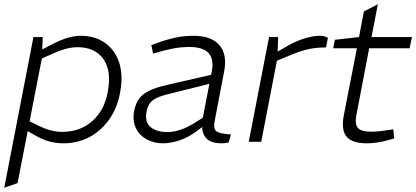

<svg xmlns="http://www.w3.org/2000/svg" viewBox="-25 -670 1966 907"><path d="M274 7Q239 7 205.5 -2.5Q172 -12 142 -30L91 -59L105 -102L161 -74Q191 -60 217.5 -53.5Q244 -47 268 -47Q354 -47 411.5 -98.5Q469 -150 484 -236Q503 -336 463 -391.5Q423 -447 342 -447Q315 -447 286.5 -439.5Q258 -432 227 -418L167 -391L166 -432L218 -459Q262 -482 295 -491.5Q328 -501 357 -501Q408 -501 447.5 -481.5Q487 -462 512.5 -426Q538 -390 546 -340.5Q554 -291 542 -231Q529 -160 491.5 -106.5Q454 -53 398.5 -23Q343 7 274 7ZM-5 217 133 -495H177L174 -422L176 -411L58 195Z M1055 3Q1047 5 1039 6Q1031 7 1023 7Q969 7 947.5 -19Q926 -45 931 -86L930 -98L975 -330Q987 -390 960.5 -419Q934 -448 870 -448Q828 -448 791 -440.5Q754 -433 727 -425L698 -417L690 -457L721 -468Q758 -482 800.5 -491.5Q843 -501 887 -501Q929 -501 960 -490.5Q991 -480 1010.5 -458Q1030 -436 1036 -403.5Q1042 -371 1033 -328L989 -98Q982 -63 996.5 -50.5Q1011 -38 1066 -35ZM745 7Q703 7 668.5 -11.5Q634 -30 617 -64.5Q600 -99 609 -148Q616 -181 632 -203.5Q648 -226 680 -241.5Q712 -257 765 -269L996 -322L988 -280L772 -226Q734 -217 712.5 -206Q691 -195 681 -179.5Q671 -164 667 -142Q658 -93 686.5 -69.5Q715 -46 767 -46Q794 -46 827.5 -57Q861 -68 897 -91L957 -129L959 -92L905 -51Q867 -22 824.5 -7.5Q782 7 745 7Z M1150 0 1246 -495H1289L1286 -414L1272 -418L1333 -453Q1369 -474 1410.5 -487.5Q1452 -501 1487 -501Q1509 -501 1524 -491L1515 -446Q1491 -446 1466.5 -443.5Q1442 -441 1414 -433.5Q1386 -426 1348 -410L1283 -383L1209 0Z M1708 7Q1640 7 1613 -23.5Q1586 -54 1599 -125L1661 -442H1549L1557 -482L1671 -495L1694 -616L1760 -650L1730 -495H1921L1910 -442H1719L1659 -129Q1650 -84 1665.5 -66Q1681 -48 1727 -48Q1748 -48 1766.5 -50Q1785 -52 1806 -55L1833 -59L1837 -16L1808 -8Q1786 -1 1758 3Q1730 7 1708 7Z"/></svg>

Font: REM ExtraLight
Style: Italic
Weight: 250
Italic angle: -11°
Designer: Octavio Pardo
Foundry: Ashler Design
Version: Version 1.005;gftools[0.9.28]